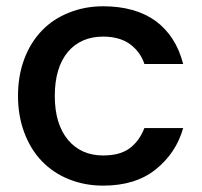

<svg xmlns="http://www.w3.org/2000/svg" viewBox="-20 -580 640 609"><path d="M37.1 -275.9Q37.1 -339.8 57.1 -393.1Q76.7 -445.3 112.8 -482.9Q148.4 -520 199.2 -540Q249.5 -560.1 307.1 -560.1Q408.7 -560.1 474.1 -513.2Q538.6 -464.8 561 -377H438Q425.3 -416 391.1 -440.9Q357.9 -463.9 307.1 -463.9Q237.3 -463.9 195.8 -416Q153.8 -365.7 153.8 -275.9Q153.8 -186.5 195.8 -136.2Q237.3 -86.9 307.1 -86.9Q359.9 -86.9 390.1 -108.9Q421.4 -131.3 438 -173.8H561Q538.6 -94.2 473.1 -42Q409.2 8.8 307.1 8.8Q249.5 8.8 199.2 -11.2Q148.9 -31.2 112.8 -68.8Q77.1 -106 57.1 -159.2Q37.1 -212.4 37.1 -275.9Z"/></svg>

Font: PoppinsZ Medium
Style: Regular
Weight: 500
Designer: Ninad Kale (Devanagari), Jonny Pinhorn (Latin)
Foundry: Indian Type Foundry
Version: Version 3.002;FEAKit 1.0